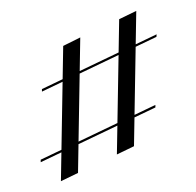

<svg xmlns="http://www.w3.org/2000/svg" viewBox="-71 -619 763 746"><g transform="rotate(-10 311.0 -245.5)"><path d="M342.7 -9.7 442.7 -525.8 513.7 -546 413.7 -29.8ZM46 -31.5 47.6 -41.1 523.4 -173.4 521.8 -163.7ZM110.5 54.8 210.5 -461.3 281.5 -482.3 181.5 34.7ZM98.4 -300.8 100 -310.5 575.8 -442.7 573.4 -433.1Z"/></g></svg>

Font: Playfair 144pt SemiExpanded Light
Style: Regular
Weight: 300
Width: 6
Designer: Claus Eggers Sørensen
Foundry: Claus Eggers Sørensen
Version: Version 2.203